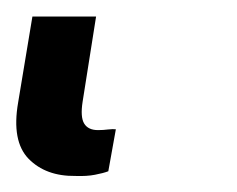

<svg xmlns="http://www.w3.org/2000/svg" viewBox="-38 24 292 237"><path d="M55.2 241.2Q18.6 241.7 -2.7 220Q-23.9 198.2 -15.6 150.4L2 44.4H80.6L64 149.4Q61 168.5 65.9 176.5Q70.8 184.6 83 184.6Q89.4 184.6 95.5 183.8Q101.6 183.1 105 183.6L95.7 235.4Q89.4 237.8 79.3 239.7Q69.3 241.7 55.2 241.2Z"/></svg>

Font: Inter Tight Medium
Style: Italic
Weight: 500
Italic angle: -9.39999°
Designer: Rasmus Andersson
Foundry: rsms
Version: Version 3.004